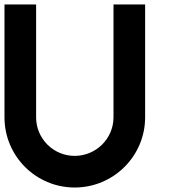

<svg xmlns="http://www.w3.org/2000/svg" viewBox="-20 -821 757 856"><path d="M0 -298C0 -125 140 15 313 15C486 15 627 -125 627 -298V-801H486V-298C486 -203 408 -126 313 -126C218 -126 141 -203 141 -298V-801H0Z"/></svg>

Font: MintSans
Style: Bold
Weight: 700
Version: Version 2.0